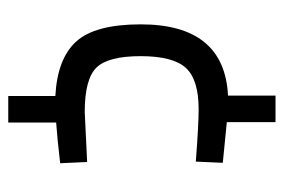

<svg xmlns="http://www.w3.org/2000/svg" viewBox="-134 -490 704 477"><g transform="rotate(90 218.5 -251.0)"><path d="M218 81V-36Q125 -41 82.5 -88Q40 -135 40 -248Q40 -456 217 -465V-583H283V-462L384 -452L381 -385Q289 -392 251 -392Q177 -392 148 -360Q119 -328 119 -248Q119 -167 147.5 -138Q176 -109 258 -109L382 -115L385 -48Q326 -41 284 -38V81Z"/></g></svg>

Font: TypoPRO Titillium Maps
Style: 400 wt
Weight: 400
Designer: Campivisivi
Foundry: Accademia di Belle Arti di Urbino and students of MA course of Visual design
Version: Version 001.001